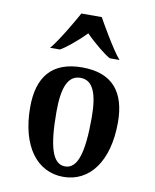

<svg xmlns="http://www.w3.org/2000/svg" viewBox="-85 -812 714 886"><g transform="rotate(10 272.0 -368.5)"><path d="M189.5 -280.8C189.5 -395 213.4 -454.1 272 -454.1C330.6 -454.1 354.5 -395 354.5 -280.8C354.5 -117.2 330.6 -39.1 272 -39.1C213.4 -39.1 189.5 -117.2 189.5 -280.8ZM477.5 -280.8C477.5 -421.9 414.6 -502.9 272 -502.9C129.4 -502.9 66.4 -421.9 66.4 -280.8C66.4 -98.1 148.9 9.8 272 9.8C395 9.8 477.5 -98.1 477.5 -280.8ZM388.7 -566.4H434.6C400.4 -604 324.7 -736.8 319.8 -747.1H224.1C219.2 -736.8 143.6 -604 109.4 -566.4H155.3C177.2 -578.1 225.6 -615.7 271.5 -662.6C317.9 -615.7 366.7 -578.1 388.7 -566.4Z"/></g></svg>

Font: Amarante
Style: Regular
Weight: 400
Designer: Karolina Lach
Foundry: Sorkin Type Co.
Version: Version 1.001